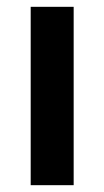

<svg xmlns="http://www.w3.org/2000/svg" viewBox="-20 -543 306 563"><path d="M70 0V-523H196V0Z"/></svg>

Font: Bricolage Grotesque 16pt SemiBold
Style: Regular
Weight: 600
Version: Version 1.001;gftools[0.9.33.dev8+g029e19f]